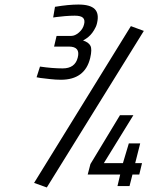

<svg xmlns="http://www.w3.org/2000/svg" viewBox="-20 -819 653 845"><path d="M550 0 563 -51H593L605 -101H575L597 -188H547L521 -101H437L567 -312H508L378 -97L366 -51H509L497 0ZM613 -683 556 -704 130 -14 186 6ZM214 -742 228 -744C237.3 -745.3 249.8 -746.7 265.5 -748C281.2 -749.3 295.7 -750 309 -750C327 -750 339.2 -746.8 345.5 -740.5C351.8 -734.2 353.3 -724.7 350 -712C346.7 -698 339.2 -686 327.5 -676C315.8 -666 304.7 -661 294 -661H229L218 -614H283C317.7 -614 330.7 -597.7 322 -565C314 -533.7 292 -518 256 -518C225.3 -518 192 -520.7 156 -526L141 -479L157 -476C167.7 -474.7 181.8 -473 199.5 -471C217.2 -469 233.3 -468 248 -468C318.7 -468 361.7 -500 377 -564C383 -589.3 383.3 -607.2 378 -617.5C372.7 -627.8 361.7 -635.7 345 -641L348 -642C350 -643.3 351.8 -644.5 353.5 -645.5C355.2 -646.5 357.5 -648 360.5 -650C363.5 -652 366.3 -654.2 369 -656.5C371.7 -658.8 374.5 -661.5 377.5 -664.5C380.5 -667.5 383.3 -670.8 386 -674.5C388.7 -678.2 391.3 -682.2 394 -686.5C396.7 -690.8 399.2 -695.5 401.5 -700.5C403.8 -705.5 405.7 -711 407 -717C413.7 -745 410.3 -765.7 397 -779C383.7 -792.3 359.7 -799 325 -799C296.3 -799 262 -795.7 222 -789Z"/></svg>

Font: RazerF5 Light
Style: Italic
Weight: 300
Foundry: Razer Inc.
Version: Version 2